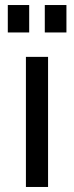

<svg xmlns="http://www.w3.org/2000/svg" viewBox="-20 -743 293 763"><path d="M96 -723H11V-614H96ZM244 -723H158V-614H244ZM171 -517H83V0H171Z"/></svg>

Font: United Sans
Style: Regular
Weight: 400
Designer: Pablo Impallari, Rodrigo Fuenzalida (Modified by Dan O. Williams)
Version: Version 1.000;PS 001.000;hotconv 1.0.88;makeotf.lib2.5.64775